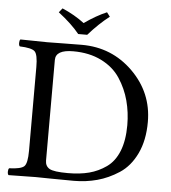

<svg xmlns="http://www.w3.org/2000/svg" viewBox="-56 -863 813 915"><g transform="rotate(5 350.5 -405.0)"><path d="M291 -696.8Q254.9 -741.7 189.9 -792L206.1 -812Q266.1 -786.1 312 -751Q369.1 -791 418.9 -812L434.1 -792Q384.3 -753.9 334 -696.8ZM190.9 -83Q190.9 -56.2 211.4 -44.2Q231.9 -32.2 299.8 -32.2Q356.9 -32.2 400.9 -43.7Q444.8 -55.2 482.9 -82Q521 -108.9 541.5 -159.9Q562 -210.9 562 -284.2Q562 -345.2 547.1 -401.1Q532.2 -457 500 -506.1Q467.8 -555.2 409.9 -584Q352.1 -612.8 274.9 -612.8Q190.9 -612.8 190.9 -564ZM147.9 -645Q164.1 -645 220.9 -646Q277.8 -647 313 -647Q457 -647 557.6 -547.6Q658.2 -448.2 658.2 -308.1Q658.2 -220.2 627.7 -156.5Q597.2 -92.8 546.6 -59.8Q496.1 -26.9 442.6 -12.5Q389.2 2 331.1 2Q271 2 215.1 1Q159.2 0 148.9 0Q116.7 0 19 2Q14.2 -2 14.2 -13.9Q14.2 -25.9 19 -30.8Q75.2 -32.7 90.6 -47.4Q106 -62 106 -122.1V-522.9Q106 -583 90.6 -597.4Q75.2 -611.8 19 -613.8Q14.2 -617.7 14.2 -629.9Q14.2 -642.1 19 -647Q119.1 -645 147.9 -645Z"/></g></svg>

Font: Linux Libertine Capitals
Style: Small Caps
Weight: 400
Designer: Philipp H. Poll
Foundry: Philipp H. Poll
Version: Version 5.1.3